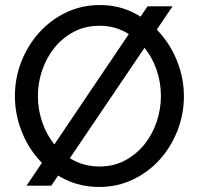

<svg xmlns="http://www.w3.org/2000/svg" viewBox="-20 -735 788 760"><path d="M373 5Q298 5 236.5 -25.5Q175 -56 131 -106.5Q87 -157 63 -222Q39 -287 39 -355Q39 -426 64.5 -491Q90 -556 135 -606Q180 -656 241.5 -685.5Q303 -715 375 -715Q450 -715 511 -683.5Q572 -652 616 -601Q660 -550 684 -485.5Q708 -421 708 -354Q708 -283 682.5 -218Q657 -153 612.5 -103.5Q568 -54 506.5 -24.5Q445 5 373 5ZM130 -355Q130 -301 147.5 -250.5Q165 -200 197 -161Q229 -122 274 -99Q319 -76 374 -76Q431 -76 476 -100.5Q521 -125 552.5 -164.5Q584 -204 600.5 -254Q617 -304 617 -355Q617 -409 599.5 -459.5Q582 -510 549.5 -548.5Q517 -587 472.5 -610Q428 -633 374 -633Q317 -633 272 -609Q227 -585 195.5 -546Q164 -507 147 -457Q130 -407 130 -355ZM663 -710 183 0H85L564 -710Z"/></svg>

Font: Rising Sun
Style: Regular
Weight: 400
Designer: Matt McInerney, Pablo Impallari, Rodrigo Fuenzalida (Raleway font), Stephen Hutchings (Greek), Cristiano Sobral (main ch
Foundry: The Rising Sun Project Authors
Version: Version 4.327; ttfautohint (v1.8.4.7-5d5b-dirty)